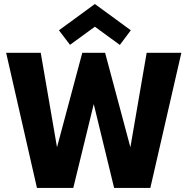

<svg xmlns="http://www.w3.org/2000/svg" viewBox="-20 -918 952 938"><path d="M322 -699 268 -770 443.5 -898.5 619 -770 565.5 -698.5 443.5 -787.5ZM714.5 0H537.5L438 -409.5L338 0H160.5L10 -660H179L258.5 -198.5L382 -660H493.5L617 -198.5L696.5 -660H866Z"/></svg>

Font: League Spartan
Style: Bold
Weight: 700
Foundry: The League of Moveable Type
Version: Version 2.002